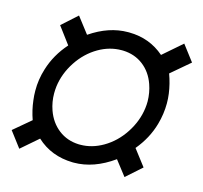

<svg xmlns="http://www.w3.org/2000/svg" viewBox="-94 -722 885 839"><g transform="rotate(15 348.0 -302.5)"><path d="M148.4 -292.5Q146.5 -276.4 146.5 -260.7Q146.5 -222.2 159.2 -186Q177.2 -135.3 216.1 -105.2Q254.9 -75.2 307.6 -73.2Q311 -73.2 314.5 -73.2Q367.2 -73.2 417 -102.1Q469.7 -132.8 505.1 -187Q540.5 -241.2 548.3 -301.3Q550.3 -316.9 550.3 -332Q549.8 -371.6 537.1 -407.7Q519.5 -458 481 -487.5Q442.4 -517.1 389.6 -519Q386.2 -519 382.8 -519Q329.1 -519 279.3 -490.2Q226.6 -459.5 191.4 -405.8Q156.2 -352.1 148.4 -292.5ZM486.3 -53.7Q397.5 9.8 307.6 9.8Q304.7 9.8 302.2 9.8Q205.1 7.8 138.7 -53.7L62 12.7L8.8 -57.6L86.4 -123Q71.8 -164.6 66.9 -207Q64 -229 64 -250.5Q63.5 -300.8 79.1 -350.6Q100.6 -420.9 151.9 -478.5L94.7 -555.2L163.6 -617.2L219.2 -544.9Q303.7 -602.5 389.6 -602.5Q392.6 -602.5 395.5 -602.5Q487.3 -601.6 554.2 -543.5L639.6 -617.7L693.8 -546.4L609.4 -474.6Q625 -432.1 630.9 -388.7Q633.8 -367.2 633.8 -345.7Q633.8 -297.4 620.1 -249.5Q600.6 -180.7 551.8 -122.1L607.9 -48.8L538.1 13.2Z"/></g></svg>

Font: MAUL Condensed Italic
Style: Condenced Regular Italic
Weight: 400
Italic angle: -12°
Designer: MAUL
Version: Version 1.0; 2020; ttfautohint (v1.8.3)